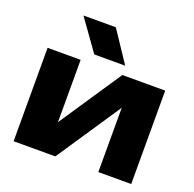

<svg xmlns="http://www.w3.org/2000/svg" viewBox="-140 -959 1112 1103"><g transform="rotate(20 416.0 -408.0)"><path d="M311 0 574 -393V0H775V-571H513L258 -190V-571H56V0ZM384 -816H186L321 -627H510Z"/></g></svg>

Font: Bounded
Style: Bold
Weight: 700
Designer: Vlad Churkin
Version: Version 3.0